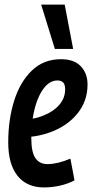

<svg xmlns="http://www.w3.org/2000/svg" viewBox="-20 -810 403 840"><path d="M306 -21Q276 -5 241 2.5Q206 10 173 10Q97 10 56.5 -41Q16 -92 16 -187Q16 -287 42 -369.5Q68 -452 119.5 -501.5Q171 -551 247 -551Q304 -551 333.5 -520Q363 -489 363 -440Q363 -366 316.5 -310.5Q270 -255 193 -229Q155 -216 117 -212V-205Q117 -144 135 -118Q153 -92 188 -92Q209 -92 234.5 -98Q260 -104 288 -116ZM231 -458Q193 -458 164 -413Q135 -368 123 -291Q148 -295 171 -305Q214 -322 239.5 -351.5Q265 -381 265 -419Q265 -440 256.5 -449Q248 -458 231 -458ZM220 -596 160 -790H263L300 -596Z"/></svg>

Font: Georama Condensed SemiBold
Style: Italic
Weight: 600
Width: 3
Italic angle: -9°
Designer: Jean-Baptiste Levee
Foundry: Production Type
Version: Version 1.000